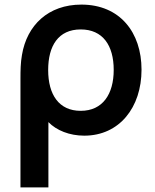

<svg xmlns="http://www.w3.org/2000/svg" viewBox="-20 -575 676 835"><path d="M190.5 240V-44C225.5 -8 282 15 346.5 15C499 15 595.5 -107.5 595.5 -272C595.5 -434 501.5 -555 334 -555C190 -555 97 -465.5 75.5 -336C69.5 -303 69 -268 69 -232V240ZM331 -93C236.5 -93 189.5 -163 189.5 -270.5C189.5 -375.5 233.5 -447 331 -447C427 -447 474.5 -377.5 474.5 -271C474.5 -166 427 -93 331 -93Z"/></svg>

Font: Hauora
Style: Bold
Weight: 700
Designer: Wayne Shih
Foundry: WCYS
Version: Version 1.001;hotconv 1.0.109;makeotfexe 2.5.65596